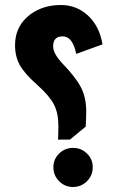

<svg xmlns="http://www.w3.org/2000/svg" viewBox="-20 -741 463 766"><path d="M211 -184 212 -192Q213 -224 213 -238Q213 -289 195.5 -323.5Q178 -358 129 -402Q79 -446 59.5 -480.5Q40 -515 40 -561Q40 -639 103 -685Q153 -721 223 -721Q286 -721 331.5 -678.5Q377 -636 389 -564L284 -526Q270 -596 230 -596Q192 -596 192 -556Q192 -528 227 -490Q283 -432 303.5 -391.5Q324 -351 324 -297Q324 -279 322 -236L259 -184ZM271 -151Q304 -151 327 -128.5Q350 -106 350 -74Q350 -41 327 -18Q304 5 271 5Q239 5 216 -18Q193 -41 193 -74Q193 -106 216 -128.5Q239 -151 271 -151Z"/></svg>

Font: Almarai ExtraBold
Style: Regular
Weight: 800
Designer: Boutros International 2019
Foundry: Created by Boutros International 2019
Version: Version 1.10